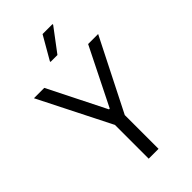

<svg xmlns="http://www.w3.org/2000/svg" viewBox="-272 -986 1066 1066"><g transform="rotate(-45 261.0 -453.0)"><path d="M221.8 0V-265.2L8.6 -688H89.9L259.5 -349.5H265.5L434.1 -688H512.8L299.1 -265.2V0ZM216.2 -765.3V-770.3L294.4 -906H372.6V-901L270.5 -765.3Z"/></g></svg>

Font: Saira Thin SemiCondensed
Style: Regular
Weight: 100
Width: 4
Version: Version 1.101